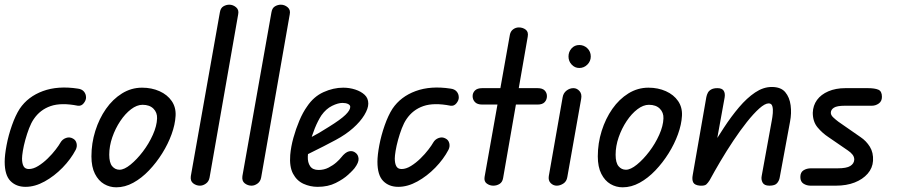

<svg xmlns="http://www.w3.org/2000/svg" viewBox="-26 -792 3830 819"><path d="M83 5Q43 5 18.5 -20Q-6 -45 -6 -102Q-6 -130 2 -172.5Q10 -215 25 -257.5Q40 -300 58 -328Q93 -380 157 -403.5Q221 -427 306 -414Q323 -412 332 -401.5Q341 -391 341 -376Q341 -364 331 -351.5Q321 -339 306 -341Q235 -355 190 -339.5Q145 -324 118 -284Q107 -268 98 -244.5Q89 -221 82 -195.5Q75 -170 71.5 -148.5Q68 -127 68 -116Q68 -95 74.5 -83Q81 -71 97 -71Q116 -71 137 -84Q158 -97 177.5 -116Q197 -135 211.5 -154Q226 -173 232 -184Q240 -198 255.5 -203.5Q271 -209 285 -201Q297 -195 300.5 -181Q304 -167 297 -153Q276 -113 241 -77Q206 -41 164.5 -18Q123 5 83 5Z M470 7Q442 7 418 -7Q394 -21 379 -50.5Q364 -80 364 -125Q364 -181 380.5 -233.5Q397 -286 426 -327.5Q455 -369 494.5 -393.5Q534 -418 580 -418Q621 -418 654.5 -403Q688 -388 706.5 -361Q725 -334 723 -298Q721 -261 706 -219.5Q691 -178 666 -138Q641 -98 609.5 -65Q578 -32 542.5 -12.5Q507 7 470 7ZM484 -68Q504 -68 531 -90Q558 -112 583.5 -145.5Q609 -179 626 -217Q643 -255 644 -287Q645 -312 628.5 -328.5Q612 -345 582 -345Q558 -345 533 -326Q508 -307 487 -275.5Q466 -244 453 -206.5Q440 -169 440 -132Q440 -98 452.5 -83Q465 -68 484 -68Z M827 0Q811 0 798 -10Q785 -20 788 -41L912 -740Q915 -758 927 -765Q939 -772 952 -772Q968 -772 981 -761Q994 -750 990 -731L868 -35Q865 -18 852.5 -9Q840 0 827 0Z M1047 0Q1031 0 1018 -10Q1005 -20 1008 -41L1132 -740Q1135 -758 1147 -765Q1159 -772 1172 -772Q1188 -772 1201 -761Q1214 -750 1210 -731L1088 -35Q1085 -18 1072.5 -9Q1060 0 1047 0Z M1329 5Q1297 5 1268.5 -8Q1240 -21 1224 -51Q1208 -81 1212 -131Q1215 -166 1225.5 -204Q1236 -242 1251 -277.5Q1266 -313 1284 -338Q1312 -380 1354 -399Q1396 -418 1438 -418Q1465 -418 1489.5 -410Q1514 -402 1529.5 -387.5Q1545 -373 1545 -350Q1545 -329 1528 -301Q1511 -273 1480 -245.5Q1449 -218 1406 -195Q1384 -183 1354.5 -168Q1325 -153 1297.5 -139.5Q1270 -126 1252 -117L1265 -188Q1277 -194 1295.5 -203.5Q1314 -213 1335.5 -225.5Q1357 -238 1377 -251Q1427 -282 1447.5 -302Q1468 -322 1468 -336Q1468 -344 1458.5 -348.5Q1449 -353 1435 -353Q1416 -353 1390.5 -340.5Q1365 -328 1345 -300Q1330 -277 1317 -245Q1304 -213 1296 -181Q1288 -149 1287 -124Q1286 -99 1297 -83Q1308 -67 1333 -67Q1356 -67 1375.5 -77Q1395 -87 1409 -99.5Q1423 -112 1429 -120Q1447 -143 1463 -146.5Q1479 -150 1491 -140Q1502 -132 1503.5 -115.5Q1505 -99 1486 -74Q1480 -66 1459.5 -47Q1439 -28 1406 -11.5Q1373 5 1329 5Z M1673 5Q1633 5 1608.5 -20Q1584 -45 1584 -102Q1584 -130 1592 -172.5Q1600 -215 1615 -257.5Q1630 -300 1648 -328Q1683 -380 1747 -403.5Q1811 -427 1896 -414Q1913 -412 1922 -401.5Q1931 -391 1931 -376Q1931 -364 1921 -351.5Q1911 -339 1896 -341Q1825 -355 1780 -339.5Q1735 -324 1708 -284Q1697 -268 1688 -244.5Q1679 -221 1672 -195.5Q1665 -170 1661.5 -148.5Q1658 -127 1658 -116Q1658 -95 1664.5 -83Q1671 -71 1687 -71Q1706 -71 1727 -84Q1748 -97 1767.5 -116Q1787 -135 1801.5 -154Q1816 -173 1822 -184Q1830 -198 1845.5 -203.5Q1861 -209 1875 -201Q1887 -195 1890.5 -181Q1894 -167 1887 -153Q1866 -113 1831 -77Q1796 -41 1754.5 -18Q1713 5 1673 5Z M2078 0Q2063 0 2050.5 -9Q2038 -18 2041 -37L2149 -644Q2152 -659 2163 -667Q2174 -675 2187 -675Q2204 -675 2216.5 -665.5Q2229 -656 2225 -635L2120 -32Q2117 -15 2105 -7.5Q2093 0 2078 0ZM1990 -382Q1990 -396 2000 -406Q2010 -416 2031 -416H2267Q2288 -416 2297.5 -406Q2307 -396 2307 -382Q2307 -367 2297.5 -356.5Q2288 -346 2267 -346H2031Q2010 -346 2000 -356.5Q1990 -367 1990 -382Z M2349 0Q2334 0 2323 -11Q2312 -22 2315 -41L2374 -377Q2377 -395 2390.5 -405.5Q2404 -416 2420 -416Q2435 -416 2446 -403.5Q2457 -391 2453 -370L2394 -37Q2391 -18 2377 -9Q2363 0 2349 0ZM2445 -502Q2426 -502 2412.5 -516.5Q2399 -531 2399 -551Q2399 -571 2412 -585.5Q2425 -600 2445 -600Q2465 -600 2479.5 -586Q2494 -572 2494 -551Q2494 -531 2479.5 -516.5Q2465 -502 2445 -502Z M2630 7Q2602 7 2578 -7Q2554 -21 2539 -50.5Q2524 -80 2524 -125Q2524 -181 2540.5 -233.5Q2557 -286 2586 -327.5Q2615 -369 2654.5 -393.5Q2694 -418 2740 -418Q2781 -418 2814.5 -403Q2848 -388 2866.5 -361Q2885 -334 2883 -298Q2881 -261 2866 -219.5Q2851 -178 2826 -138Q2801 -98 2769.5 -65Q2738 -32 2702.5 -12.5Q2667 7 2630 7ZM2644 -68Q2664 -68 2691 -90Q2718 -112 2743.5 -145.5Q2769 -179 2786 -217Q2803 -255 2804 -287Q2805 -312 2788.5 -328.5Q2772 -345 2742 -345Q2718 -345 2693 -326Q2668 -307 2647 -275.5Q2626 -244 2613 -206.5Q2600 -169 2600 -132Q2600 -98 2612.5 -83Q2625 -68 2644 -68Z M3256 0Q3234 0 3227 -13Q3220 -26 3223 -41L3266 -277Q3269 -292 3270.5 -309.5Q3272 -327 3268.5 -339Q3265 -351 3253 -351Q3237 -351 3212.5 -329Q3188 -307 3159.5 -271Q3131 -235 3102 -191.5Q3073 -148 3047 -104Q3021 -60 3001 -23V-151Q3031 -200 3062 -247.5Q3093 -295 3126.5 -334.5Q3160 -374 3195 -397.5Q3230 -421 3266 -421Q3305 -421 3323.5 -399Q3342 -377 3346.5 -343Q3351 -309 3344 -273L3300 -35Q3298 -22 3289 -11Q3280 0 3256 0ZM2960 0Q2937 -2 2931 -14Q2925 -26 2929 -46L2987 -378Q2989 -388 2993.5 -396.5Q2998 -405 3008 -410.5Q3018 -416 3034 -416Q3054 -416 3061 -405Q3068 -394 3065 -376L3001 -23Q2994 -12 2987 -5.5Q2980 1 2960 0Z M3539 0H3432Q3415 0 3401.5 -8.5Q3388 -17 3388 -37Q3388 -57 3401.5 -65.5Q3415 -74 3433 -74H3547Q3585 -74 3601 -84Q3617 -94 3618 -111Q3618 -123 3610.5 -132.5Q3603 -142 3591 -150L3508 -207Q3482 -224 3461.5 -248.5Q3441 -273 3441 -311Q3442 -342 3459 -365.5Q3476 -389 3507.5 -402.5Q3539 -416 3580 -416H3676Q3705 -416 3720.5 -409.5Q3736 -403 3736 -379Q3736 -360 3722.5 -350.5Q3709 -341 3693 -341H3578Q3544 -341 3531 -332.5Q3518 -324 3518 -311Q3518 -301 3528 -291.5Q3538 -282 3550 -273L3645 -207Q3669 -191 3684.5 -166Q3700 -141 3698 -106Q3696 -75 3675 -51Q3654 -27 3619.5 -13.5Q3585 0 3539 0Z"/></svg>

Font: Edu QLD Beginner Medium
Style: Regular
Weight: 500
Designer: Tina and Corey Anderson
Foundry: Google for Education
Version: Version 1.003